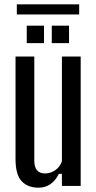

<svg xmlns="http://www.w3.org/2000/svg" viewBox="-20 -862 444 890"><path d="M159 8Q108 8 80 -22.5Q52 -53 52 -124V-600H139V-117Q139 -58 189 -58Q214 -58 236 -73Q258 -88 267 -115V-600H354V0H267V-56H253Q220 8 159 8ZM220 -662V-743H300V-662ZM104 -662V-743H184V-662ZM58 -795V-842H347V-795Z"/></svg>

Font: Big Shoulders Display SemiBold
Style: Regular
Weight: 600
Designer: Patric King
Foundry: XO Type Co
Version: Version 1.000; ttfautohint (v1.8.2)